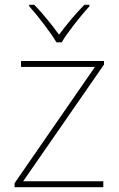

<svg xmlns="http://www.w3.org/2000/svg" viewBox="-20 -783 496 803"><path d="M216 -606H238C262 -647 317 -716 354 -757V-763H333C296 -726 255 -676 227 -638C199 -676 160 -726 123 -763H102V-757C139 -716 192 -647 216 -606ZM412 0V-25H77L415 -513V-528H68V-503H377L41 -17V0Z"/></svg>

Font: Noto Sans Georgian Thin
Style: Regular
Weight: 100
Designer: Monotype Design Team, Akaki Razmadze
Foundry: Google LLC
Version: Version 2.005